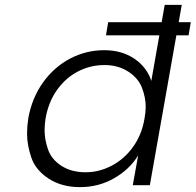

<svg xmlns="http://www.w3.org/2000/svg" viewBox="-20 -760 803 788"><path d="M96 -274Q111 -358 156.5 -421.5Q202 -485 267.5 -519.5Q333 -554 408 -554Q480 -554 531.5 -519Q583 -484 601 -428L656 -740H726L595 0H525L547 -122Q512 -65 448.5 -28.5Q385 8 308 8Q233 8 179.5 -27Q126 -62 108.5 -113.5Q91 -165 91 -212Q91 -241 96 -274ZM573 -273Q578 -299 578 -322Q578 -359 563 -399Q548 -439 506.5 -466Q465 -493 409 -493Q351 -493 300.5 -467Q250 -441 214.5 -391.5Q179 -342 167 -274Q163 -248 163 -225Q163 -188 177 -147Q191 -106 232 -79.5Q273 -53 331 -53Q387 -53 438.5 -80Q490 -107 526 -157Q562 -207 573 -273ZM763 -669 754 -615H415L424 -669Z"/></svg>

Font: Fz Poppins Light
Style: Italic
Weight: 300
Italic angle: -10°
Designer: Ninad Kale (Devanagari), Jonny Pinhorn (Latin)
Foundry: Indian Type Foundry
Version: Vit hóa bi Vntype.Com & FontZin.Com